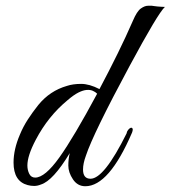

<svg xmlns="http://www.w3.org/2000/svg" viewBox="-20 -646 592 666"><path d="M268 -58Q268 -26 294 -26Q341 -26 419 -183Q420 -190 424.5 -195.5Q429 -201 433 -202.5Q437 -204 439.5 -200.5Q442 -197 438 -186Q358 0 276 0Q249 0 233 -24Q217 -48 217 -71.5Q217 -95 222 -115Q164 -19 122 -6Q110 -1 98.5 -1Q87 -1 76 -4Q27 -17 27 -82Q27 -128 49 -179Q60 -206 76.5 -231.5Q93 -257 113 -282Q153 -331 212 -348Q233 -355 261.5 -355Q290 -355 325 -337Q359 -401 388 -460Q417 -519 441 -574Q455 -607 468.5 -616.5Q482 -626 493 -626H507Q508 -626 514 -625Q520 -624 526.5 -623.5Q533 -623 540 -622.5Q547 -622 552 -622Q528 -600 430 -418Q303 -182 278 -106Q268 -79 268 -58ZM317 -321Q311 -327 302 -331Q293 -335 280.5 -334Q268 -333 252 -325Q236 -317 215 -299Q147 -243 104 -161Q75 -106 75 -72Q75 -56 81.5 -43Q88 -30 102 -30Q136 -30 186 -100Q236 -170 317 -321Z"/></svg>

Font: #9Slide05 Great Vibes
Style: Regular
Weight: 400
Designer: Robert E. Leuschke
Foundry: Robert E. Leuschke
Version: Version 1.001